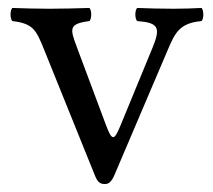

<svg xmlns="http://www.w3.org/2000/svg" viewBox="-20 -451 537 483"><path d="M325 -398C379 -394 384.6 -381.8 363.7 -331L283 -135C266.8 -95.5 261.6 -96.2 246 -138L173.9 -331C156 -379 151.7 -391 205 -398C211 -404 211 -425 205 -431C172 -430 137 -429 104 -429C71 -429 41 -430 11 -431C5 -425 5 -404 11 -398C64 -391.7 71 -375.6 91.4 -325L219 -9C225 6 231 12 244 12C254 12 260.9 5.6 268 -11L401.4 -324C420.1 -367.9 431 -393 487 -398C493 -404 493 -425 487 -431C467 -430 443 -429 417 -429C384 -429 350 -430 325 -431C319 -425 319 -404 325 -398Z"/></svg>

Font: Libertinus Serif
Style: Regular
Weight: 400
Designer: Philipp H. Poll
Foundry: Khaled Hosny
Version: Version 6.2